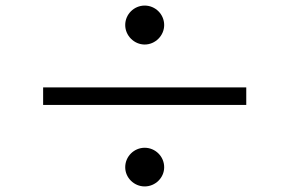

<svg xmlns="http://www.w3.org/2000/svg" viewBox="-20 -720 1040 690"><path d="M500 -700C462 -700 430 -669 430 -630C430 -592 462 -560 500 -560C538 -560 570 -592 570 -630C570 -669 538 -700 500 -700ZM865 -406H135V-343H865ZM500 -189C462 -189 430 -158 430 -119C430 -81 462 -50 500 -50C538 -50 570 -81 570 -119C570 -158 538 -189 500 -189Z"/></svg>

Font: ChiuKong Gothic MN Normal
Style: Regular
Weight: 350
Designer: Ryoko NISHIZUKA 西塚涼子 (kana, bopomofo & ideographs); Paul D. Hunt (Latin, Greek & Cyrillic); Sandoll Communications 산돌커뮤니
Foundry: Adobe
Version: Version 1.300